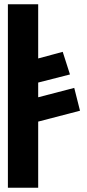

<svg xmlns="http://www.w3.org/2000/svg" viewBox="-20 -880 408 900"><path d="M17 0H159V-310L355 -361L328 -468L159 -424V-493L308 -531L274 -637L159 -606V-860H17Z"/></svg>

Font: Ny Stormning
Style: Hf
Weight: 700
Designer: Robert Jablonski, Mew Too
Foundry: Cannot Into Space Fonts
Version: Version 0.90